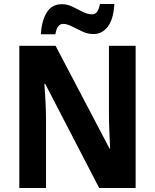

<svg xmlns="http://www.w3.org/2000/svg" viewBox="-20 -944 778 964"><path d="M661 0H478L207 -523H203Q206 -482 208.5 -433.5Q211 -385 211 -344V0H77V-714H259L530 -198H533Q531 -236 529 -284.5Q527 -333 527 -371V-714H661ZM185 -772Q189 -839 214.5 -881Q240 -923 291 -923Q318 -923 344.5 -910Q371 -897 395.5 -884.5Q420 -872 443 -872Q457 -872 466.5 -883.5Q476 -895 482 -924H554Q550 -848 521.5 -810.5Q493 -773 449 -773Q421 -773 394 -785.5Q367 -798 342 -811Q317 -824 297 -824Q283 -824 273 -812.5Q263 -801 258 -772Z"/></svg>

Font: Noto Sans Lao SemiCondensed
Style: Bold
Weight: 700
Width: 4
Designer: Monotype Design Team
Foundry: Monotype Imaging Inc.
Version: Version 2.003; ttfautohint (v1.8.4.7-5d5b)